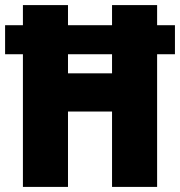

<svg xmlns="http://www.w3.org/2000/svg" viewBox="-23 -734 707 754"><path d="M67 0V-521H-3V-635H67V-714H244V-635H417V-714H594V-635H664V-521H594V0H417V-296H244V0ZM244 -446H417V-521H244Z"/></svg>

Font: Noto Sans Myanmar UI Condensed Black
Style: Regular
Weight: 900
Width: 3
Designer: Monotype Design Team
Foundry: Monotype Imaging Inc.
Version: Version 2.103; ttfautohint (v1.8.4.7-5d5b)